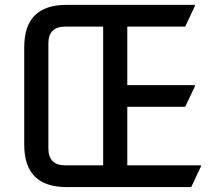

<svg xmlns="http://www.w3.org/2000/svg" viewBox="-20 -757 857 777"><path d="M397.5 -87.9V-649.4H244.1Q175.8 -649.4 175.8 -581.1Q175.8 -581.1 175.8 -156.2Q175.8 -87.9 244.1 -87.9ZM753.9 0H249Q78.1 0 78.1 -170.9V-566.4Q78.1 -737.3 249 -737.3H768.6V-732.4L729.5 -649.4H495.1V-412.6H768.6V-407.7L729.5 -324.7H495.1V-87.9H793V-83Z"/></svg>

Font: Nova Square
Style: Book
Weight: 400
Designer: Wojciech Kalinowski "wmk69" (wmk69@o2.pl)
Foundry: Wojciech Kalinowski "wmk69" (wmk69@o2.pl)
Version: Version 3.1.0; 2021-05-23